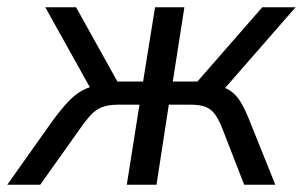

<svg xmlns="http://www.w3.org/2000/svg" viewBox="-51 -510 836 530"><path d="M-31 0 93 -175Q118 -209 137.5 -229.5Q157 -250 177.5 -261Q198 -272 227 -276L206 -253L74 -490H159L273 -285H344L377 -490H458L426 -285H494L673 -490H765L558 -253L536 -276Q564 -272 581.5 -261.5Q599 -251 612 -230.5Q625 -210 639 -174L709 0H623L564 -152Q554 -178 543.5 -193Q533 -208 517.5 -214.5Q502 -221 476 -221H415L381 0H299L334 -221H275Q249 -221 231.5 -214.5Q214 -208 200 -193Q186 -178 168 -152L60 0Z"/></svg>

Font: Nunito Sans 10pt SemiCondensed
Style: Italic
Weight: 400
Width: 4
Italic angle: -9°
Designer: Vernon Adams
Foundry: Vernon Adams
Version: Version 3.101;gftools[0.9.27]